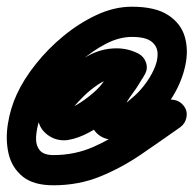

<svg xmlns="http://www.w3.org/2000/svg" viewBox="-31 -419 576 572"><path d="M401 -198Q392 -182 374.5 -176Q357 -170 340 -179Q329 -185 316 -185Q288 -185 262.5 -168Q237 -151 218 -132Q213 -127 202 -115.5Q191 -104 181.5 -92Q172 -80 172 -74Q172 -72 172 -75.5Q172 -79 171 -81Q167 -90 161 -91Q161 -91 160 -91Q160 -91 160 -91Q160 -91 160 -91Q159 -91 158 -91Q176 -94 198 -107Q220 -120 240 -136.5Q260 -153 271 -167Q285 -185 297.5 -202.5Q310 -220 321 -240Q331 -259 348.5 -262.5Q366 -266 381 -258Q396 -251 403 -234.5Q410 -218 401 -199Q396 -188 389 -179Q389 -179 390 -180Q390 -180 390 -180Q388 -177 386 -173.5Q384 -170 382 -167Q382 -167 382 -167Q382 -167 382 -167Q374 -154 365 -142Q356 -130 348 -117Q348 -117 348 -117Q348 -116 348 -116Q342 -108 335 -94Q328 -80 328 -71Q328 -69 328 -71.5Q328 -74 327 -75Q326 -78 325 -81Q318 -91 308 -93Q307 -93 307 -93Q307 -93 307 -93Q323 -93 336.5 -104.5Q350 -116 361 -126Q380 -141 398 -164Q416 -187 427.5 -212Q439 -237 438.5 -259Q438 -281 420.5 -295Q403 -309 362 -309Q324 -309 284.5 -288.5Q245 -268 208.5 -236Q172 -204 144 -168Q116 -132 101 -100Q93 -83 85.5 -59Q78 -35 76.5 -11.5Q75 12 86.5 27.5Q98 43 128 43Q192 43 247.5 18.5Q303 -6 353.5 -42.5Q404 -79 454 -114Q454 -114 454 -114Q454 -114 454 -114Q469 -125 487.5 -121.5Q506 -118 517 -103Q528 -88 524.5 -69.5Q521 -51 506 -40Q448 1 389.5 41Q331 81 267 107Q203 133 128 133Q68 133 36 106.5Q4 80 -5.5 38.5Q-15 -3 -7.5 -50Q0 -97 19 -138Q39 -182 75.5 -228Q112 -274 159 -312.5Q206 -351 258 -375Q310 -399 362 -399Q432 -399 470 -374Q508 -349 519.5 -309.5Q531 -270 521 -223.5Q511 -177 484.5 -133Q458 -89 419 -57Q394 -36 368 -19.5Q342 -3 307 -3Q277 -3 257.5 -22Q238 -41 238 -71Q238 -95 248.5 -120Q259 -145 272 -165Q272 -165 272 -165Q272 -164 272 -164Q280 -178 289 -190.5Q298 -203 307 -216Q307 -216 307 -217Q307 -217 307 -217Q308 -219 310 -221.5Q312 -224 313 -227Q313 -227 314 -228Q314 -229 314 -229Q317 -233 320 -238Q329 -258 347 -261Q365 -264 380 -256Q395 -248 402.5 -232Q410 -216 400 -197Q387 -174 372.5 -153Q358 -132 342 -111Q324 -88 295.5 -65Q267 -42 234.5 -24.5Q202 -7 172 -2Q166 -1 160 -1Q129 -1 105.5 -21.5Q82 -42 82 -74Q82 -110 106.5 -141.5Q131 -173 155 -197Q188 -228 229 -251.5Q270 -275 316 -275Q351 -275 382 -259Q398 -250 404 -232.5Q410 -215 401 -198Z"/></svg>

Font: FRB American Cursive Black
Style: Bold Italic
Weight: 900
Italic angle: -25°
Version: Version 2.0;Modular Font Editor K font №1